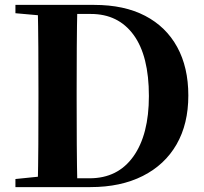

<svg xmlns="http://www.w3.org/2000/svg" viewBox="-20 -764 834 784"><path d="M43 0V-33L200 -49H215V0ZM134 0Q136 -86 136.5 -174.5Q137 -263 137 -360V-392Q137 -482 136.5 -569.5Q136 -657 134 -744H296Q294 -658 293.5 -570Q293 -482 293 -392V-360Q293 -265 293.5 -176Q294 -87 296 0ZM215 0V-36H346Q461 -36 524.5 -125Q588 -214 588 -372Q588 -536 525.5 -621.5Q463 -707 351 -707H215V-744H365Q487 -744 572.5 -699.5Q658 -655 703.5 -572Q749 -489 749 -374Q749 -258 701 -174.5Q653 -91 563 -45.5Q473 0 349 0ZM43 -710V-744H215V-696H200Z"/></svg>

Font: Noto Serif TC ExtraLight ExtraBold
Style: Regular
Weight: 800
Version: Version 2.002-H1;hotconv 1.1.0;makeotfexe 2.6.0